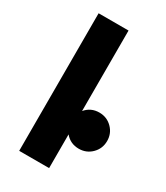

<svg xmlns="http://www.w3.org/2000/svg" viewBox="-198 -883 835 967"><g transform="rotate(30 219.5 -400.0)"><path d="M334 -369Q378 -369 408.5 -338.5Q439 -308 439 -264Q439 -220 408.5 -189.5Q378 -159 334 -159Q285 -159 254 -196V0H80V-800H254V-332Q285 -369 334 -369Z"/></g></svg>

Font: Martel Sans Heavy
Style: Regular
Weight: 900
Designer: Dan Reynolds and Mathieu Réguer
Foundry: Dan Reynolds and Mathieu Réguer
Version: Version 1.001;PS 001.001;hotconv 1.0.70;makeotf.lib2.5.58329